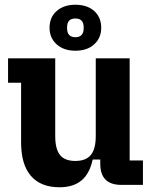

<svg xmlns="http://www.w3.org/2000/svg" viewBox="-20 -780 644 810"><path d="M231 10Q152 10 110.5 -37.9Q69 -85.9 69 -179V-431H14V-534H213V-206Q213 -150.9 233.3 -126Q253.6 -101 297.8 -101Q342 -101 363 -126Q384 -150.9 384 -206V-534H527V-103H583V0H492Q403 0 403 -89V-107H371Q358 -47 323.5 -18.5Q289 10 231 10ZM297.9 -566Q249 -566 219 -593Q189 -620 189 -662.9Q189 -707 219 -733.5Q249 -760 297.9 -760Q348 -760 377.5 -733.5Q407 -707 407 -662.9Q407 -620 377.5 -593Q348 -566 297.9 -566ZM298 -623Q333 -623 333 -661V-665Q333 -702 298 -702Q263 -702 263 -665V-661Q263 -623 298 -623Z"/></svg>

Font: Mozilla Headline ExtraLight
Style: Regular
Weight: 200
Designer: Studio DRAMA
Foundry: Studio DRAMA
Version: Version 1.000